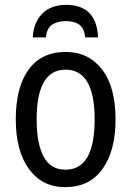

<svg xmlns="http://www.w3.org/2000/svg" viewBox="-20 -761 542 791"><path d="M115 -607H169Q173 -645 195 -659.5Q217 -674 250 -674Q286 -674 306.5 -659.5Q327 -645 331 -607H384Q378 -741 252 -741Q190 -741 154 -704.5Q118 -668 115 -607ZM251 -547Q151 -547 98 -474.5Q45 -402 45 -269Q45 -139 99.5 -64.5Q154 10 248 10Q349 10 402.5 -65Q456 -140 456 -269Q456 -404 400 -475.5Q344 -547 251 -547ZM250 -474Q370 -474 370 -269Q370 -62 250 -62Q188 -62 159.5 -116Q131 -170 131 -269Q131 -474 250 -474Z"/></svg>

Font: Noto Sans Display SemiCondensed
Style: Regular
Weight: 400
Width: 4
Designer: Monotype Design team
Foundry: Monotype Imaging Inc.
Version: 1.000